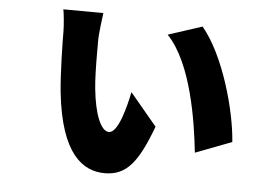

<svg xmlns="http://www.w3.org/2000/svg" viewBox="-47 -649 1095 760"><g transform="rotate(5 500.0 -269.0)"><path d="M579 -154 472 -282C461 -226 434 -117 397 -117C364 -117 338 -184 328 -283C324 -320 323 -381 323 -428V-447C323 -459 323 -470 323 -478C323 -496 331 -565 334 -584L175 -585C178 -572 183 -523 183 -500C183 -461 185 -332 193 -256C219 -13 308 47 394 47C481 47 525 -9 579 -154ZM887 -120C879 -241 820 -458 730 -565L595 -521C697 -415 730 -184 743 -65L887 -120Z"/></g></svg>

Font: Glow Sans SC Normal ExtraBold
Style: Regular
Weight: 800
Designer: Ryoko NISHIZUKA (kana, bopomofo & ideographs); Paul D. Hunt (Latin, Greek & Cyrillic); Sandoll Communications, Soo-young
Version: Version 0.93